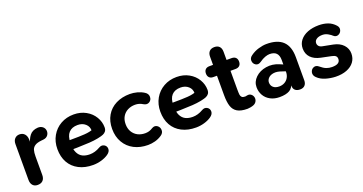

<svg xmlns="http://www.w3.org/2000/svg" viewBox="-37 -1221 3416 1809"><g transform="rotate(-20 1671.5 -316.0)"><path d="M48 -65.8V-425.4Q48 -459.1 66.5 -478.8Q85 -498.4 113.4 -498.4Q146.5 -498.4 165.3 -476.6Q184.2 -454.8 184.2 -418.9V-363H173.4Q187.5 -424 215.1 -459.5Q242.6 -494.9 296.8 -498.8Q325.3 -500.4 345.2 -485.4Q365.1 -470.3 368.3 -444.1Q370.7 -418.6 355.3 -398.5Q340 -378.3 310.1 -375.1L290.1 -373.1Q245.4 -368.5 223.1 -353.7Q200.8 -339 193.4 -315Q186 -291 186 -250.1V-65.8Q186 -30.5 167.6 -11.1Q149.3 8.4 114.4 8.4Q83.3 8.4 65.6 -11.5Q48 -31.3 48 -65.8Z M403 -244.8Q403 -318.8 436.2 -377Q469.4 -435.2 527.1 -467.8Q584.9 -500.4 656.9 -500.4Q725.7 -500.4 779.4 -470.4Q833 -440.4 862.3 -391Q891.6 -341.7 891.6 -287.5Q891.6 -262.8 880.7 -248.4Q869.7 -234 852.1 -226.5Q834.5 -219 805.8 -213L791.8 -210Q754.4 -202.8 709.2 -199.8Q664 -196.8 586.8 -195Q554.5 -194.8 518.7 -194L522.2 -285.5H552.9Q639.9 -285.5 692.3 -289.2Q744.7 -292.8 782.5 -308.4L765.9 -295.2Q768.1 -338.7 737.2 -366.5Q706.2 -394.2 658.9 -394.2Q600.9 -394.2 570 -360.5Q539.2 -326.8 539.2 -260.6V-247.3Q539.2 -192.4 555.9 -158.5Q572.7 -124.6 602.7 -109.6Q632.6 -94.6 675.2 -94.6Q700.6 -94.6 726.3 -102Q751.9 -109.4 777.9 -124.4Q805.9 -141.1 830.5 -127.1Q855 -113.1 855.2 -84.2Q855.4 -55.3 822.9 -33.2Q793.3 -13 752.9 -1.4Q712.4 10.2 670.7 10.4Q588.9 10.6 528.2 -20.8Q467.5 -52.2 435.2 -109.7Q403 -167.2 403 -244.8Z M952.7 -247Q952.7 -324.4 986.4 -381.7Q1020 -439 1081.1 -469.7Q1142.2 -500.4 1221.1 -500.4Q1255.8 -500.4 1292.8 -490.8Q1329.8 -481.1 1360.2 -461.7Q1391.5 -442.5 1391.4 -410.8Q1391.3 -379.2 1365.9 -363.3Q1340.4 -347.4 1308.1 -366.7Q1274.4 -388.4 1232.9 -388.4Q1192.6 -388.4 1159.1 -371.6Q1125.7 -354.8 1106.5 -322.6Q1087.4 -290.3 1087.4 -246.2Q1087.4 -201.9 1106.7 -169.3Q1126.1 -136.8 1159 -119.8Q1192 -102.9 1232.9 -102.9Q1253.4 -102.9 1271.6 -108Q1289.8 -113.2 1311.7 -127Q1339.7 -142.4 1363.2 -125.8Q1386.8 -109.3 1387.6 -79.2Q1388.5 -49.1 1359.6 -30.1Q1327.8 -8.7 1291.8 0.8Q1255.8 10.4 1221.1 10.4Q1142.2 10.4 1081.5 -21.1Q1020.8 -52.6 986.8 -111.1Q952.7 -169.6 952.7 -247Z M1435 -244.8Q1435 -318.8 1468.2 -377Q1501.4 -435.2 1559.1 -467.8Q1616.9 -500.4 1688.9 -500.4Q1757.7 -500.4 1811.4 -470.4Q1865 -440.4 1894.3 -391Q1923.6 -341.7 1923.6 -287.5Q1923.6 -262.8 1912.7 -248.4Q1901.7 -234 1884.1 -226.5Q1866.5 -219 1837.8 -213L1823.8 -210Q1786.4 -202.8 1741.2 -199.8Q1696 -196.8 1618.8 -195Q1586.5 -194.8 1550.7 -194L1554.2 -285.5H1584.9Q1671.9 -285.5 1724.3 -289.2Q1776.7 -292.8 1814.5 -308.4L1797.9 -295.2Q1800.1 -338.7 1769.2 -366.5Q1738.2 -394.2 1690.9 -394.2Q1632.9 -394.2 1602 -360.5Q1571.2 -326.8 1571.2 -260.6V-247.3Q1571.2 -192.4 1587.9 -158.5Q1604.7 -124.6 1634.7 -109.6Q1664.6 -94.6 1707.2 -94.6Q1732.6 -94.6 1758.3 -102Q1783.9 -109.4 1809.9 -124.4Q1837.9 -141.1 1862.5 -127.1Q1887 -113.1 1887.2 -84.2Q1887.4 -55.3 1854.9 -33.2Q1825.3 -13 1784.9 -1.4Q1744.4 10.2 1702.7 10.4Q1620.9 10.6 1560.2 -20.8Q1499.5 -52.2 1467.2 -109.7Q1435 -167.2 1435 -244.8Z M2052.6 -187.1V-381H2015.3Q1990 -381 1975.8 -395.4Q1961.6 -409.8 1961.6 -435.5Q1961.6 -461.2 1975.8 -475.6Q1990 -490 2015.3 -490H2052.6V-571.8Q2052.6 -606.1 2070.5 -624.8Q2088.3 -643.4 2120.8 -643.4Q2153.3 -643.4 2170.8 -624.8Q2188.2 -606.1 2188.2 -571.8V-490H2238.3Q2265.2 -490 2279.6 -475.7Q2294.1 -461.4 2294.1 -435.5Q2294.1 -409.6 2279.6 -395.3Q2265.2 -381 2238.3 -381H2188.2V-195.6Q2188.2 -158.4 2190.4 -141.6Q2192.6 -124.7 2202.9 -115.2Q2213.2 -105.7 2235.5 -106.1Q2245.5 -106.3 2251.3 -108.9Q2258.9 -110.7 2266.3 -110.7Q2284.1 -111.5 2298.6 -98.8Q2313.2 -86 2316.8 -65.4Q2319.6 -45.1 2309.7 -27.8Q2299.9 -10.4 2279.1 -1.8Q2266.9 3.4 2247.7 6.9Q2228.6 10.4 2217.6 10.4Q2152.1 10.4 2116.2 -11.1Q2080.3 -32.6 2066.4 -75.2Q2052.6 -117.9 2052.6 -187.1Z M2365.7 -151.6Q2365.7 -206.4 2407.7 -246.9Q2449.7 -287.4 2514.8 -297.9Q2579.9 -308.4 2643.7 -281L2692.2 -260.1V-193.3L2641.2 -210Q2596.1 -226.7 2561.9 -221.6Q2527.7 -216.5 2509.1 -196.9Q2490.5 -177.4 2490.5 -153.3Q2490.5 -122.3 2511.6 -103.8Q2532.7 -85.2 2571 -85.2Q2600.5 -85.2 2624.6 -98.5Q2648.6 -111.8 2662.5 -136.5Q2676.4 -161.3 2676.4 -192.4V-312Q2676.4 -357.9 2654.3 -380.7Q2632.3 -403.4 2587.1 -403.4Q2567.7 -403.4 2541.3 -394Q2514.9 -384.5 2484.3 -362.9Q2455.5 -342.9 2431.3 -357.2Q2407 -371.6 2404.9 -401.1Q2402.8 -430.7 2431.3 -450.3Q2468.1 -477.3 2512 -489.9Q2555.9 -502.6 2590.3 -502.8Q2701.2 -503.8 2756 -451.3Q2810.7 -398.8 2810.7 -291.9V-59.4Q2810.7 -28.1 2793.9 -9.9Q2777.1 8.4 2745.4 8.4Q2714.3 8.4 2696.4 -7.3Q2678.6 -23 2678.6 -53.3V-84.6L2686 -80.3Q2676 -31 2639.9 -10.3Q2603.8 10.4 2540.3 10.4Q2487.6 10.4 2447.7 -11.1Q2407.8 -32.6 2386.7 -69.7Q2365.7 -106.8 2365.7 -151.6Z M2922.8 -51.3Q2897.7 -75.4 2903.6 -104.3Q2909.5 -133.1 2935.2 -144.3Q2960.8 -155.4 2984.9 -135.2Q3018.3 -107 3044.6 -97.1Q3070.9 -87.1 3100.5 -87.1Q3143.2 -87.1 3162.3 -100.6Q3181.5 -114.1 3181.5 -139Q3181.5 -158.6 3170 -169.1Q3158.5 -179.7 3131.2 -185.1L3029.2 -206.2Q2966.4 -219.4 2932.6 -255Q2898.9 -290.6 2898.9 -345Q2898.9 -391.6 2926.6 -426.9Q2954.4 -462.2 3003.2 -481.3Q3052 -500.4 3114.7 -500.4Q3164.8 -500.4 3205.7 -485.8Q3246.6 -471.1 3277.6 -436.3Q3298.1 -413.6 3290 -387.1Q3281.9 -360.5 3256.9 -350.7Q3232 -340.8 3208.6 -361.8Q3196.8 -373 3187.1 -378.4Q3168.7 -391.4 3151.7 -397.3Q3134.7 -403.1 3117.5 -403.1Q3079.6 -403.1 3057.5 -388.4Q3035.3 -373.7 3035.3 -348.8Q3035.3 -332.2 3046.3 -319.5Q3057.3 -306.7 3081.2 -302.1L3182.4 -282.5Q3245 -270.1 3279.7 -232.8Q3314.4 -195.5 3314.4 -144.9Q3314.4 -96.6 3288 -61.1Q3261.6 -25.6 3213.2 -6.8Q3164.8 12 3101.1 10.4Q3051.8 8.8 3003 -5.6Q2954.2 -20 2922.8 -51.3Z"/></g></svg>

Font: SN Pro Thin
Style: Regular
Weight: 200
Designer: Tobias Whetton
Foundry: Supernotes
Version: Version 1.003;Glyphs 3.3 (3324)